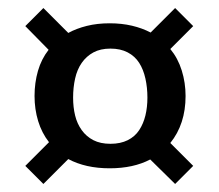

<svg xmlns="http://www.w3.org/2000/svg" viewBox="-20 -488 545 478"><path d="M253 -69Q193 -69 150 -92L88 -30L43 -75L102 -134Q84 -157 75 -186.5Q66 -216 66 -249Q66 -282 74.5 -311.5Q83 -341 101 -364L43 -423L88 -468L150 -406Q170 -417 196 -423.5Q222 -430 253 -430Q283 -430 308.5 -424Q334 -418 355 -407L416 -468L461 -423L404 -366Q423 -343 432.5 -312.5Q442 -282 442 -249Q442 -179 404 -132L461 -75L416 -30L354 -91Q312 -69 253 -69ZM255 -130Q280 -130 298 -139Q316 -148 326.5 -164Q337 -180 342 -200.5Q347 -221 347 -245Q347 -270 342 -292.5Q337 -315 326.5 -331.5Q316 -348 298 -357.5Q280 -367 255 -367Q230 -367 212.5 -357.5Q195 -348 183.5 -331.5Q172 -315 167 -292.5Q162 -270 162 -245Q162 -221 167 -200.5Q172 -180 183.5 -164Q195 -148 212.5 -139Q230 -130 255 -130Z"/></svg>

Font: HermeneusOne
Style: Regular
Weight: 400
Designer: Rodrigo Fuenzalida, Pablo Impallari
Foundry: Pablo Impallari, Rodrigo Fuenzalida
Version: Version 1.000; ttfautohint (v0.8) -G 200 -r 50